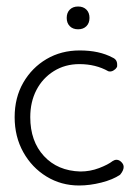

<svg xmlns="http://www.w3.org/2000/svg" viewBox="-20 -560 420 590"><path d="M349 -23Q327 -8 291.5 1Q256 10 223 10Q168 10 123 -17.5Q78 -45 51.5 -92.5Q25 -140 25 -200Q25 -260 51.5 -306Q78 -352 123 -378.5Q168 -405 225 -405Q285 -405 326 -383Q340 -377 340 -362Q340 -360 340 -357Q340 -354 338 -352Q335 -347 328 -343Q321 -339 313 -341Q274 -363 224 -363Q180 -363 145.5 -341.5Q111 -320 92 -283.5Q73 -247 73 -200Q73 -126 115 -80.5Q157 -35 227 -33Q257 -33 284.5 -43.5Q312 -54 326 -65Q329 -67 332 -68Q335 -69 338 -69Q346 -69 353 -62Q360 -55 360 -47Q360 -36 349 -23ZM220 -470Q204 -470 194.5 -479.5Q185 -489 185 -505Q185 -521 194.5 -530.5Q204 -540 220 -540Q236 -540 245.5 -530.5Q255 -521 255 -505Q255 -489 245.5 -479.5Q236 -470 220 -470Z"/></svg>

Font: Dongle Light
Style: Regular
Weight: 300
Designer: Yanghee Ryu
Foundry: Yanghee Ryu
Version: Version 2.000